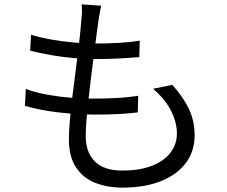

<svg xmlns="http://www.w3.org/2000/svg" viewBox="-20 -812 1040 878"><path d="M443 -786Q438 -766 435.5 -749.5Q433 -733 430 -716Q426 -688 420.5 -646Q415 -604 408.5 -554Q402 -504 395.5 -451Q389 -398 383.5 -348Q378 -298 375 -257Q372 -216 372 -189Q372 -116 413.5 -74Q455 -32 540 -32Q617 -32 672.5 -53Q728 -74 758.5 -112.5Q789 -151 789 -202Q789 -252 762 -305.5Q735 -359 680 -406L768 -424Q819 -367 844.5 -312.5Q870 -258 870 -193Q870 -119 828.5 -65Q787 -11 713 17.5Q639 46 540 46Q472 46 416.5 24.5Q361 3 328 -46Q295 -95 295 -177Q295 -209 299.5 -261Q304 -313 311.5 -374.5Q319 -436 327.5 -500.5Q336 -565 342.5 -622Q349 -679 352 -721Q355 -747 355 -762.5Q355 -778 353 -792ZM122 -653Q165 -640 216 -631Q267 -622 319 -617.5Q371 -613 415 -613Q473 -613 524.5 -616Q576 -619 619 -626L617 -551Q569 -547 522 -544.5Q475 -542 414 -542Q370 -542 318 -546.5Q266 -551 214 -560Q162 -569 118 -580ZM98 -405Q146 -388 199.5 -378.5Q253 -369 305 -365Q357 -361 404 -361Q455 -361 507.5 -363.5Q560 -366 612 -374L610 -298Q561 -292 513 -290Q465 -288 414 -288Q333 -288 247.5 -298Q162 -308 94 -328Z"/></svg>

Font: Noto Sans SC Thin
Style: Regular
Weight: 400
Version: Version 2.004-H2;hotconv 1.0.118;makeotfexe 2.5.65603